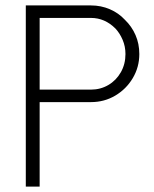

<svg xmlns="http://www.w3.org/2000/svg" viewBox="-20 -687 568 707"><path d="M75 0V-667H315Q352 -667 384.5 -653Q417 -639 440 -614Q465 -590 479 -558Q493 -526 493 -488Q493 -440 469 -399.5Q445 -359 404.5 -335Q364 -311 315 -311H126V0ZM126 -357H315Q350 -357 379 -374Q408 -391 425 -421Q442 -451 442 -488Q442 -516 431.5 -540.5Q421 -565 405 -582Q366 -621 315 -621H126Z"/></svg>

Font: Lil Grotesk Light
Style: Regular
Weight: 300
Designer: Bastien Sozeau
Foundry: NBR — Bastien Sozeau
Version: Version 3.003; ttfautohint (v1.8.4.7-5d5b);gftools[0.9.33]